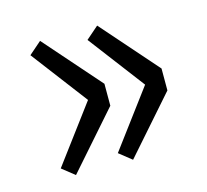

<svg xmlns="http://www.w3.org/2000/svg" viewBox="-70 -569 619 575"><g transform="rotate(-15 239.5 -282.0)"><path d="M99 -74 60 -105 192 -282 60 -456 99 -490 252 -316V-248ZM276 -74 237 -105 369 -282 237 -456 276 -490 429 -316V-248Z"/></g></svg>

Font: Noto Sans CJK KR Regular (TTF)
Style: Regular
Weight: 400
Designer: Ryoko NISHIZUKA 西塚涼子 (kana & ideographs); Paul D. Hunt (Latin, Greek & Cyrillic); Wenlong ZHANG 张文龙 (bopomofo); Sandoll 
Foundry: Adobe Systems Incorporated
Version: Version 1.004;PS 1.004;hotconv 1.0.82;makeotf.lib2.5.63406